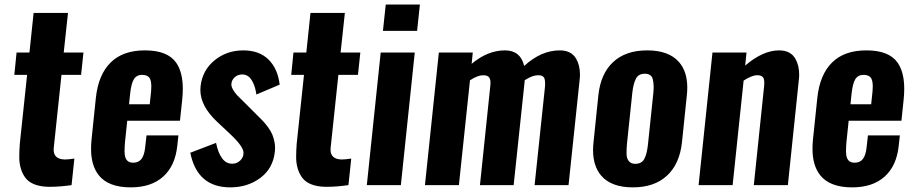

<svg xmlns="http://www.w3.org/2000/svg" viewBox="-20 -807 3984 837"><path d="M189 7.3Q154.8 6.3 130.1 -3.4Q105.5 -13.2 92 -30.3Q78.6 -47.4 71.3 -70.8Q64 -94.2 64 -121.8Q64 -149.4 66.4 -180.7L98.1 -480.5H42.5L52.2 -578.1H108.4L126.5 -750.5H276.4L257.8 -578.1H343.8L333.5 -480.5H248L214.4 -163.1Q213.9 -158.7 213.9 -154.8Q213.9 -113.3 261.2 -111.8Q262.7 -111.8 264.2 -111.8Q277.3 -111.8 304.2 -115.7L292 0Q240.2 7.3 201.7 7.3Q194.8 7.3 189 7.3Z M549.8 9.8Q452.1 9.8 410.2 -43.5Q376.5 -86.4 377 -159.7Q377 -177.7 378.9 -197.3L397.9 -380.4Q408.7 -481.4 462.2 -534.4Q515.6 -587.4 611.8 -587.4Q710.4 -587.4 748 -533.7Q776.9 -492.2 776.9 -419.9Q776.9 -398.4 774.4 -373.5L764.6 -280.8H534.7L524.9 -187.5Q522.9 -164.1 522.9 -145.5Q523.4 -143.1 523.4 -141.1Q523.4 -121.1 532.5 -109.4Q541.5 -97.7 560.5 -97.7Q584.5 -97.7 596.9 -114.3Q609.4 -130.9 612.8 -164.6L618.7 -216.8H757.8L752.9 -171.9Q743.7 -84 691.4 -37.1Q639.2 9.8 549.8 9.8ZM542.5 -352.5H632.8L638.7 -409.2Q639.6 -420.9 639.6 -430.2Q639.6 -452.1 633.8 -463.9Q625 -480.5 600.3 -480.7Q575.7 -481 563.7 -461.9Q551.8 -442.9 546.9 -395Z M983.9 9.8Q839.8 9.8 809.6 -141.1L921.9 -184.1Q930.7 -139.6 949.2 -115.7Q966.3 -93.3 991.7 -93.3Q993.2 -93.3 994.6 -93.3Q1013.7 -94.2 1027.3 -107.4Q1042 -121.6 1041.5 -141.1Q1041.5 -168 984.4 -221.7L927.2 -275.4Q853.5 -344.2 853.5 -414.6Q853.5 -423.3 854.5 -432.1Q862.8 -501.5 915.8 -544.4Q968.8 -587.4 1040.5 -587.4Q1109.9 -587.4 1150.4 -547.6Q1190.9 -507.8 1199.2 -438L1097.7 -395Q1092.8 -431.6 1077.9 -456.5Q1063 -481.4 1037.6 -482.4Q1036.6 -482.4 1036.1 -482.4Q1016.6 -482.4 1003.9 -470.7Q990.2 -459 988.8 -441.9Q987.3 -431.2 995.6 -416.7Q1003.9 -402.3 1014.2 -391.4Q1024.4 -380.4 1042.5 -363.3L1099.6 -306.2Q1115.7 -290.5 1125.2 -280.5Q1134.8 -270.5 1147.5 -253.7Q1160.2 -236.8 1166.5 -221.9Q1172.9 -207 1176.8 -187Q1179.2 -174.8 1179.2 -162.1Q1179.2 -154.3 1178.2 -146Q1170.4 -72.8 1115 -31.5Q1059.6 9.8 983.9 9.8Z M1396 7.3Q1361.8 6.3 1337.2 -3.4Q1312.5 -13.2 1299.1 -30.3Q1285.6 -47.4 1278.3 -70.8Q1271 -94.2 1271 -121.8Q1271 -149.4 1273.4 -180.7L1305.2 -480.5H1249.5L1259.3 -578.1H1315.4L1333.5 -750.5H1483.4L1464.8 -578.1H1550.8L1540.5 -480.5H1455.1L1421.4 -163.1Q1420.9 -158.7 1420.9 -154.8Q1420.9 -113.3 1468.3 -111.8Q1469.7 -111.8 1471.2 -111.8Q1484.4 -111.8 1511.2 -115.7L1499 0Q1447.3 7.3 1408.7 7.3Q1401.9 7.3 1396 7.3Z M1579.1 0 1639.6 -578.1H1788.1L1727.5 0ZM1649.4 -672.4 1661.6 -787.1H1810.5L1798.3 -672.4Z M1832.5 0 1893.1 -578.1H2041L2036.1 -528.8Q2106 -587.4 2181.6 -587.4Q2249 -587.4 2265.1 -519.5Q2338.9 -587.4 2420.4 -587.4Q2470.7 -587.4 2491.7 -550.8Q2508.3 -522 2508.3 -481.9Q2508.3 -470.7 2506.8 -458.5L2458.5 0H2310.5L2356 -430.7Q2356.4 -437.5 2356.4 -443.4Q2356.4 -459 2352.1 -467.8Q2345.7 -479.5 2325.2 -479Q2301.3 -479 2267.6 -457.5Q2267.6 -457 2267.1 -454.6V-452.1L2219.2 0H2072.3L2117.2 -430.7Q2118.2 -438 2118.2 -444.3Q2118.7 -458.5 2113.8 -467.3Q2107.4 -479 2087.4 -479Q2086.4 -479 2085.9 -479Q2063 -479 2028.8 -457L1980.5 0Z M2749.5 -92.8Q2777.3 -92.8 2788.8 -114.3Q2800.3 -135.7 2804.7 -177.2L2828.1 -400.9Q2829.6 -417 2829.6 -429.7Q2829.1 -450.2 2825.2 -463.9Q2818.4 -485.4 2791 -485.6Q2763.7 -485.8 2752.2 -463.9Q2740.7 -441.9 2736.3 -400.9L2712.9 -177.2Q2711.4 -158.2 2711.4 -142.1Q2711.4 -138.7 2711.4 -134.8Q2711.9 -116.2 2721.4 -104.5Q2731 -92.8 2749.5 -92.8ZM2601.1 -41Q2565.4 -82.5 2565.4 -152.8Q2565.4 -169.4 2567.4 -187.5L2588.4 -390.6Q2598.1 -485.4 2652.8 -536.4Q2707.5 -587.4 2801.3 -587.4Q2895.5 -587.4 2939.9 -536.6Q2976.1 -495.6 2976.1 -424.8Q2976.1 -408.7 2974.1 -390.6L2953.1 -187.5Q2942.9 -92.3 2887.7 -41.3Q2832.5 9.8 2738.8 9.8Q2645 9.8 2601.1 -41Z M3025.4 0 3085.9 -578.1H3234.4L3228.5 -521Q3305.7 -587.4 3376.5 -587.4Q3426.3 -587.4 3447.3 -550.8Q3463.9 -522 3463.9 -481.9Q3463.9 -470.7 3462.4 -458.5L3414.6 0H3266.1L3311 -430.7Q3312 -438.5 3312 -445.3Q3312 -460 3307.6 -467.8Q3301.3 -479.5 3280.8 -479Q3257.3 -479 3221.7 -455.6L3173.8 0Z M3694.8 9.8Q3597.2 9.8 3555.2 -43.5Q3521.5 -86.4 3522 -159.7Q3522 -177.7 3523.9 -197.3L3543 -380.4Q3553.7 -481.4 3607.2 -534.4Q3660.6 -587.4 3756.8 -587.4Q3855.5 -587.4 3893.1 -533.7Q3921.9 -492.2 3921.9 -419.9Q3921.9 -398.4 3919.4 -373.5L3909.7 -280.8H3679.7L3669.9 -187.5Q3668 -164.1 3668 -145.5Q3668.5 -143.1 3668.5 -141.1Q3668.5 -121.1 3677.5 -109.4Q3686.5 -97.7 3705.6 -97.7Q3729.5 -97.7 3741.9 -114.3Q3754.4 -130.9 3757.8 -164.6L3763.7 -216.8H3902.8L3897.9 -171.9Q3888.7 -84 3836.4 -37.1Q3784.2 9.8 3694.8 9.8ZM3687.5 -352.5H3777.8L3783.7 -409.2Q3784.7 -420.9 3784.7 -430.2Q3784.7 -452.1 3778.8 -463.9Q3770 -480.5 3745.4 -480.7Q3720.7 -481 3708.7 -461.9Q3696.8 -442.9 3691.9 -395Z"/></svg>

Font: Oswald
Style: Demi-Bold
Weight: 600
Designer: Vernon Adams
Foundry: Vernon Adams
Version: 3.0; ttfautohint (v0.94.23-7a4d-dirty) -l 8 -r 50 -G 200 -x 